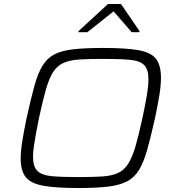

<svg xmlns="http://www.w3.org/2000/svg" viewBox="-20 -937 882 965"><path d="M373 8Q263 8 200 -3Q137 -14 110.5 -45.5Q84 -77 84 -140Q84 -177 92 -227.5Q100 -278 114 -345Q135 -440 152.5 -504Q170 -568 193.5 -606.5Q217 -645 254 -664Q291 -683 350.5 -689.5Q410 -696 499 -696Q612 -696 675 -685Q738 -674 763.5 -642Q789 -610 789 -546Q789 -508 781 -458.5Q773 -409 759 -343Q738 -249 720.5 -186.5Q703 -124 680 -85Q657 -46 619.5 -26Q582 -6 522.5 1Q463 8 373 8ZM373 -47Q444 -47 492.5 -50Q541 -53 572 -67Q603 -81 623.5 -112.5Q644 -144 660.5 -200Q677 -256 696 -344Q710 -410 718 -457.5Q726 -505 726 -539Q726 -589 704 -610.5Q682 -632 632.5 -636.5Q583 -641 500 -641Q427 -641 379 -638Q331 -635 299.5 -621Q268 -607 247.5 -575.5Q227 -544 211 -488Q195 -432 176 -344Q167 -300 160.5 -264Q154 -228 150 -199.5Q146 -171 146 -148Q146 -99 168.5 -77.5Q191 -56 240.5 -51.5Q290 -47 373 -47ZM374 -775 375 -781 523 -917H588L681 -781L680 -775H642L551 -880L419 -775Z"/></svg>

Font: Saira Expanded Light
Style: Italic
Weight: 300
Width: 7
Italic angle: -12°
Designer: Hector Gatti with collaboration of the Omnibus-Type team
Foundry: Omnibus-Type
Version: Version 1.101